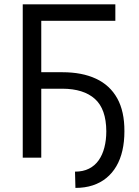

<svg xmlns="http://www.w3.org/2000/svg" viewBox="-20 -748 661 911"><path d="M527.3 -727.5V-649.4H175.8V0H87.9V-727.5ZM174.8 -327.1V-405.3H276.4Q369.6 -405.3 435.5 -374.5Q501.5 -343.8 536.1 -281.7Q570.8 -219.7 570.3 -125Q570.3 -75.7 560.8 -33.9Q551.3 7.8 532.2 40.5Q513.2 73.2 484.9 96.4Q456.5 119.6 419.7 131.6Q382.8 143.6 337.9 143.6L335.9 66.4Q374.5 66.4 402.3 52.2Q430.2 38.1 448.2 12.5Q466.3 -13.2 475.3 -48.3Q484.4 -83.5 484.4 -125Q483.9 -230.5 430.4 -278.6Q377 -326.7 276.4 -327.1Z"/></svg>

Font: Inter
Style: Regular
Weight: 400
Designer: Rasmus Andersson
Foundry: rsms
Version: Version 4.000;git-8c9346024